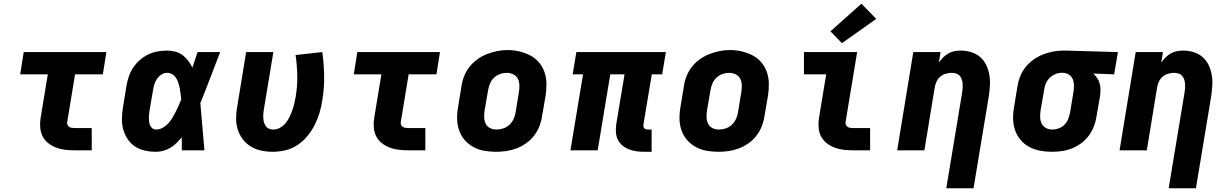

<svg xmlns="http://www.w3.org/2000/svg" viewBox="-20 -811 6640 1036"><path d="M382 0Q356 0 330.5 -3Q305 -6 282 -15Q259 -24 240 -39Q221 -54 210 -75.5Q199 -97 197 -123Q195 -149 199 -174L238 -410H89L108 -530H554L535 -410H385L343 -155Q341 -147 343.5 -139.5Q346 -132 352 -127.5Q358 -123 366 -121.5Q374 -120 382 -120H475V0Z M822 8Q791 8 761.5 1.5Q732 -5 708 -21Q684 -37 668 -61.5Q652 -86 644.5 -114.5Q637 -143 638 -173.5Q639 -204 644 -235L662 -345Q666 -371 674.5 -396.5Q683 -422 698 -445Q713 -468 734 -486.5Q755 -505 779.5 -517Q804 -529 830 -533.5Q856 -538 882 -538Q905 -538 927 -532Q949 -526 966 -513Q983 -500 996 -482.5Q1009 -465 1018 -446Q1025 -467 1032 -488Q1039 -509 1046 -530H1168Q1141 -461 1115 -392Q1089 -323 1061 -255Q1067 -191 1072 -127.5Q1077 -64 1083 0H961Q961 -18 961 -35.5Q961 -53 961 -70Q947 -54 932 -39Q917 -24 899 -13.5Q881 -3 861.5 2.5Q842 8 822 8ZM822 -112Q840 -112 857 -121Q874 -130 887 -144Q900 -158 909.5 -174Q919 -190 927.5 -206.5Q936 -223 943.5 -240Q951 -257 958 -274Q956 -289 954.5 -304Q953 -319 950 -334Q947 -349 942.5 -363Q938 -377 930.5 -389.5Q923 -402 910 -410Q897 -418 882 -418Q866 -418 851.5 -409Q837 -400 827.5 -386Q818 -372 813 -356.5Q808 -341 806 -326L787 -216Q786 -205 784.5 -194.5Q783 -184 783.5 -173Q784 -162 785 -152Q786 -142 790.5 -133Q795 -124 803 -118Q811 -112 822 -112Z M1452 8Q1420 8 1389.5 1.5Q1359 -5 1333.5 -20.5Q1308 -36 1290 -59.5Q1272 -83 1263 -111.5Q1254 -140 1254 -172Q1254 -204 1260 -235L1308 -530H1455L1403 -216Q1401 -204 1400.5 -192.5Q1400 -181 1401 -169.5Q1402 -158 1405.5 -147.5Q1409 -137 1415.5 -128.5Q1422 -120 1432.5 -116Q1443 -112 1454 -112Q1473 -112 1490.5 -121.5Q1508 -131 1520.5 -146Q1533 -161 1541.5 -178.5Q1550 -196 1556.5 -214Q1563 -232 1567.5 -250Q1572 -268 1575 -286Q1585 -344 1584 -401Q1583 -458 1575 -514L1719 -530Q1728 -465 1729 -400.5Q1730 -336 1719 -270Q1714 -235 1704 -202Q1694 -169 1678 -137Q1662 -105 1638.5 -76.5Q1615 -48 1584.5 -28Q1554 -8 1519.5 0Q1485 8 1452 8Z M2182 0Q2156 0 2130.5 -3Q2105 -6 2082 -15Q2059 -24 2040 -39Q2021 -54 2010 -75.5Q1999 -97 1997 -123Q1995 -149 1999 -174L2038 -410H1889L1908 -530H2354L2335 -410H2185L2143 -155Q2141 -147 2143.5 -139.5Q2146 -132 2152 -127.5Q2158 -123 2166 -121.5Q2174 -120 2182 -120H2275V0Z M2656 8Q2624 8 2592.5 2.5Q2561 -3 2534 -18Q2507 -33 2487 -56Q2467 -79 2457 -108.5Q2447 -138 2446.5 -170.5Q2446 -203 2452 -235L2470 -345Q2474 -373 2484.5 -400Q2495 -427 2513.5 -450.5Q2532 -474 2556.5 -491.5Q2581 -509 2608.5 -519.5Q2636 -530 2663.5 -535.5Q2691 -541 2720 -541Q2752 -541 2783 -533.5Q2814 -526 2841 -512Q2868 -498 2888 -474.5Q2908 -451 2918 -421.5Q2928 -392 2928.5 -359.5Q2929 -327 2924 -295L2905 -185Q2901 -157 2890.5 -130Q2880 -103 2862 -79.5Q2844 -56 2819.5 -38.5Q2795 -21 2767.5 -10.5Q2740 0 2712 4Q2684 8 2656 8ZM2659 -112Q2677 -112 2695.5 -118Q2714 -124 2728.5 -137.5Q2743 -151 2751 -168.5Q2759 -186 2762 -204L2780 -314Q2783 -333 2782.5 -352Q2782 -371 2774 -386.5Q2766 -402 2749.5 -410Q2733 -418 2714 -418Q2696 -418 2678 -411.5Q2660 -405 2646 -392Q2632 -379 2624.5 -361.5Q2617 -344 2614 -326L2595 -216Q2592 -197 2592.5 -178.5Q2593 -160 2600.5 -144Q2608 -128 2624 -120Q2640 -112 2659 -112Z M3456 8Q3434 8 3413 5Q3392 2 3373 -5.5Q3354 -13 3338.5 -26Q3323 -39 3314 -57Q3305 -75 3303.5 -96.5Q3302 -118 3305 -140L3350 -410H3273L3205 0H3058L3126 -410H3070L3090 -530H3573L3553 -410H3497L3452 -140Q3451 -134 3452 -128.5Q3453 -123 3456 -119Q3459 -115 3464.5 -113.5Q3470 -112 3476 -112H3496V8Z M3856 8Q3824 8 3792.5 2.5Q3761 -3 3734 -18Q3707 -33 3687 -56Q3667 -79 3657 -108.5Q3647 -138 3646.5 -170.5Q3646 -203 3652 -235L3670 -345Q3674 -373 3684.5 -400Q3695 -427 3713.5 -450.5Q3732 -474 3756.5 -491.5Q3781 -509 3808.5 -519.5Q3836 -530 3863.5 -535.5Q3891 -541 3920 -541Q3952 -541 3983 -533.5Q4014 -526 4041 -512Q4068 -498 4088 -474.5Q4108 -451 4118 -421.5Q4128 -392 4128.5 -359.5Q4129 -327 4124 -295L4105 -185Q4101 -157 4090.5 -130Q4080 -103 4062 -79.5Q4044 -56 4019.5 -38.5Q3995 -21 3967.5 -10.5Q3940 0 3912 4Q3884 8 3856 8ZM3859 -112Q3877 -112 3895.5 -118Q3914 -124 3928.5 -137.5Q3943 -151 3951 -168.5Q3959 -186 3962 -204L3980 -314Q3983 -333 3982.5 -352Q3982 -371 3974 -386.5Q3966 -402 3949.5 -410Q3933 -418 3914 -418Q3896 -418 3878 -411.5Q3860 -405 3846 -392Q3832 -379 3824.5 -361.5Q3817 -344 3814 -326L3795 -216Q3792 -197 3792.5 -178.5Q3793 -160 3800.5 -144Q3808 -128 3824 -120Q3840 -112 3859 -112Z M4582 0Q4556 0 4530.5 -3Q4505 -6 4482 -15Q4459 -24 4440 -39Q4421 -54 4410 -75.5Q4399 -97 4397 -123Q4395 -149 4399 -174L4438 -410H4318V-530H4605L4543 -155Q4541 -147 4543.5 -139.5Q4546 -132 4552 -127.5Q4558 -123 4566 -121.5Q4574 -120 4582 -120H4675V0ZM4523 -578 4461 -642 4628 -791 4708 -709Z M5086 205 5172 -314Q5172 -314 5172 -314Q5172 -314 5172 -314Q5174 -326 5174.5 -338Q5175 -350 5174 -361.5Q5173 -373 5169 -384Q5165 -395 5157.5 -403Q5150 -411 5138.5 -414.5Q5127 -418 5115 -418Q5100 -418 5084 -413.5Q5068 -409 5055 -398.5Q5042 -388 5034.5 -373Q5027 -358 5024 -342L4968 0H4821L4908 -530H5055L5046 -473Q5056 -488 5069 -501Q5082 -514 5098 -523Q5114 -532 5131 -535Q5148 -538 5165 -538Q5194 -538 5221 -529.5Q5248 -521 5268.5 -503.5Q5289 -486 5301 -461Q5313 -436 5318 -409Q5323 -382 5321.5 -353Q5320 -324 5316 -295L5233 205Z M5656 8Q5623 8 5591.5 2Q5560 -4 5533 -18.5Q5506 -33 5486.5 -56.5Q5467 -80 5457 -109Q5447 -138 5446.5 -170.5Q5446 -203 5452 -235L5470 -345Q5474 -372 5484.5 -398.5Q5495 -425 5513 -448Q5531 -471 5555.5 -488.5Q5580 -506 5606.5 -516.5Q5633 -527 5660.5 -532.5Q5688 -538 5715 -538Q5719 -538 5723.5 -538Q5728 -538 5733 -538L6012 -530L5992 -410L5879 -414Q5891 -403 5900 -390Q5909 -377 5913.5 -361Q5918 -345 5918 -328.5Q5918 -312 5916 -295L5897 -185Q5893 -157 5883 -130.5Q5873 -104 5856 -80.5Q5839 -57 5815 -39Q5791 -21 5764.5 -10.5Q5738 0 5710.5 4Q5683 8 5656 8ZM5658 -112Q5675 -112 5693 -118.5Q5711 -125 5724 -138.5Q5737 -152 5744 -169.5Q5751 -187 5754 -204L5772 -314Q5775 -332 5775 -349.5Q5775 -367 5769 -382.5Q5763 -398 5749 -407.5Q5735 -417 5718 -418H5713Q5712 -418 5710.5 -418Q5709 -418 5707 -418Q5690 -418 5673 -410.5Q5656 -403 5643 -390Q5630 -377 5623 -360Q5616 -343 5614 -326L5595 -216Q5592 -197 5592.5 -178.5Q5593 -160 5600.5 -144.5Q5608 -129 5623.5 -120.5Q5639 -112 5658 -112Z M6286 205 6372 -314Q6372 -314 6372 -314Q6372 -314 6372 -314Q6374 -326 6374.5 -338Q6375 -350 6374 -361.5Q6373 -373 6369 -384Q6365 -395 6357.5 -403Q6350 -411 6338.5 -414.5Q6327 -418 6315 -418Q6300 -418 6284 -413.5Q6268 -409 6255 -398.5Q6242 -388 6234.5 -373Q6227 -358 6224 -342L6168 0H6021L6108 -530H6255L6246 -473Q6256 -488 6269 -501Q6282 -514 6298 -523Q6314 -532 6331 -535Q6348 -538 6365 -538Q6394 -538 6421 -529.5Q6448 -521 6468.5 -503.5Q6489 -486 6501 -461Q6513 -436 6518 -409Q6523 -382 6521.5 -353Q6520 -324 6516 -295L6433 205Z"/></svg>

Font: Iosevka Curly HvExObl
Style: Regular
Weight: 900
Width: 7
Italic angle: -9°
Monospace: yes
Designer: Belleve Invis
Foundry: Belleve Invis
Version: Version 11.1.0; ttfautohint (v1.8.3)